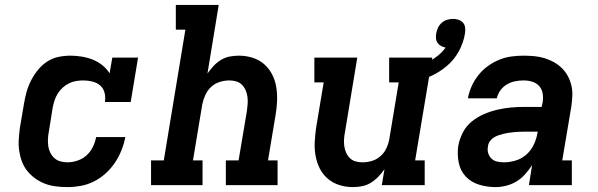

<svg xmlns="http://www.w3.org/2000/svg" viewBox="-20 -755 2440 783"><path d="M255 8Q231 8 207.5 5Q184 2 163 -6Q142 -14 124 -27Q106 -40 92 -57Q78 -74 70 -95Q62 -116 58.5 -139Q55 -162 56.5 -185.5Q58 -209 61 -233L78 -333Q82 -357 88.5 -380.5Q95 -404 106.5 -426.5Q118 -449 134.5 -469.5Q151 -490 172.5 -504Q194 -518 218.5 -523Q243 -528 267 -528Q291 -528 314.5 -524Q338 -520 359 -511.5Q380 -503 397.5 -489Q415 -475 427 -456L438 -520H543L513 -339H408Q411 -358 406.5 -376.5Q402 -395 388.5 -406.5Q375 -418 356.5 -422.5Q338 -427 320 -427Q305 -427 290 -424.5Q275 -422 261 -415Q247 -408 235.5 -397.5Q224 -387 215.5 -373.5Q207 -360 202.5 -345.5Q198 -331 195 -317L179 -217Q176 -202 175.5 -187Q175 -172 177 -158Q179 -144 185.5 -131.5Q192 -119 202 -110Q212 -101 226 -97Q240 -93 255 -93Q275 -93 296 -100Q317 -107 333 -121.5Q349 -136 358.5 -155.5Q368 -175 372 -196H491Q486 -169 475.5 -142.5Q465 -116 449 -92Q433 -68 411 -48Q389 -28 363 -15Q337 -2 309.5 3Q282 8 255 8Z M596 0V-101H648L736 -634H697V-735H872L826 -455Q837 -471 850.5 -485.5Q864 -500 881 -510.5Q898 -521 917 -524.5Q936 -528 955 -528Q983 -528 1010 -519.5Q1037 -511 1057 -493.5Q1077 -476 1089.5 -452Q1102 -428 1106.5 -400.5Q1111 -373 1110 -344.5Q1109 -316 1104 -287L1073 -101H1112V0H901V-101H953L987 -303Q989 -318 990 -332.5Q991 -347 989 -361Q987 -375 981.5 -387.5Q976 -400 966.5 -409.5Q957 -419 943.5 -423Q930 -427 916 -427Q896 -427 876.5 -421Q857 -415 841.5 -401Q826 -387 817.5 -368Q809 -349 805 -330L767 -101H806V0Z M1419 8Q1390 8 1363.5 -0.5Q1337 -9 1316.5 -26.5Q1296 -44 1284 -68Q1272 -92 1267 -119.5Q1262 -147 1263.5 -175.5Q1265 -204 1269 -233L1300 -419H1262V-520H1437L1387 -217Q1384 -202 1383 -187.5Q1382 -173 1384 -159Q1386 -145 1391.5 -132.5Q1397 -120 1406.5 -110.5Q1416 -101 1429.5 -97Q1443 -93 1458 -93Q1478 -93 1497.5 -99Q1517 -105 1532.5 -119Q1548 -133 1556.5 -152Q1565 -171 1568 -190L1606 -419H1567V-520H1743L1673 -101H1712V0H1537L1548 -65Q1537 -49 1523 -34.5Q1509 -20 1492 -9.5Q1475 1 1456 4.5Q1437 8 1419 8ZM1666 -419 1657 -452 1649 -476Q1670 -481 1690.5 -488Q1711 -495 1730.5 -505Q1750 -515 1767 -529Q1784 -543 1797 -561Q1787 -563 1778.5 -567.5Q1770 -572 1764.5 -580Q1759 -588 1758 -598.5Q1757 -609 1759 -619Q1761 -631 1766.5 -642.5Q1772 -654 1782 -662.5Q1792 -671 1804 -674.5Q1816 -678 1828 -678Q1840 -678 1851 -674Q1862 -670 1869 -661.5Q1876 -653 1877 -641Q1878 -629 1876 -617Q1870 -581 1851.5 -546.5Q1833 -512 1803 -486.5Q1773 -461 1738 -445Q1703 -429 1666 -419Z M2000 8Q1966 8 1933.5 -2Q1901 -12 1879 -35.5Q1857 -59 1850.5 -93Q1844 -127 1849 -161Q1854 -188 1867.5 -214.5Q1881 -241 1904 -259.5Q1927 -278 1953.5 -289.5Q1980 -301 2008 -307.5Q2036 -314 2063 -316.5Q2090 -319 2118 -319H2189L2193 -338Q2196 -356 2193 -374Q2190 -392 2178.5 -404.5Q2167 -417 2150 -422Q2133 -427 2115 -427Q2098 -427 2080.5 -423.5Q2063 -420 2047.5 -411Q2032 -402 2021 -387Q2010 -372 2006 -354H1888Q1893 -380 1903.5 -403.5Q1914 -427 1930.5 -448Q1947 -469 1969 -485Q1991 -501 2015 -511Q2039 -521 2064.5 -524.5Q2090 -528 2114 -528Q2136 -528 2158 -526Q2180 -524 2200 -518Q2220 -512 2238 -502Q2256 -492 2270.5 -478Q2285 -464 2295 -446Q2305 -428 2310 -407Q2315 -386 2314 -364.5Q2313 -343 2310 -321L2273 -101H2312V0H2137L2150 -82Q2138 -63 2122 -45Q2106 -27 2086 -15Q2066 -3 2044 2.5Q2022 8 2000 8ZM2035 -93Q2059 -93 2083.5 -100.5Q2108 -108 2127 -125Q2146 -142 2157 -165.5Q2168 -189 2172 -213L2173 -218H2118Q2107 -218 2096.5 -217.5Q2086 -217 2075.5 -216Q2065 -215 2054.5 -213.5Q2044 -212 2034 -209.5Q2024 -207 2013.5 -203.5Q2003 -200 1993.5 -194Q1984 -188 1977.5 -178.5Q1971 -169 1970 -158Q1967 -144 1971 -130.5Q1975 -117 1984.5 -108Q1994 -99 2007.5 -96Q2021 -93 2035 -93Z"/></svg>

Font: Iosevka Etoile Oblique
Style: Bold
Weight: 700
Italic angle: -9°
Designer: Belleve Invis
Foundry: Belleve Invis
Version: Version 15.5.2; ttfautohint (v1.8.4)